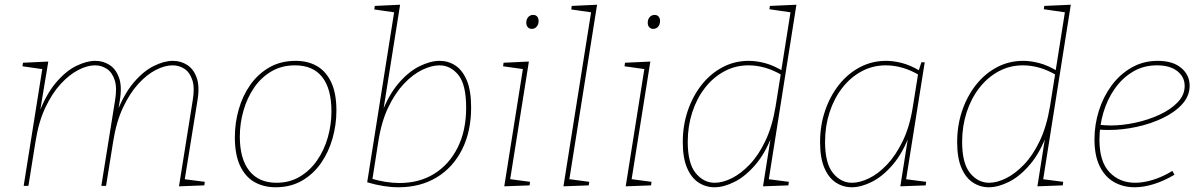

<svg xmlns="http://www.w3.org/2000/svg" viewBox="-20 -785 5072 811"><path d="M736 2 794 -361Q803 -414 792.5 -446.5Q782 -479 759.5 -494Q737 -509 709 -509Q676 -509 638 -489.5Q600 -470 564 -430.5Q528 -391 499.5 -330.5Q471 -270 458 -187L428 0H408L466 -361Q475 -414 464.5 -446.5Q454 -479 431.5 -494Q409 -509 381 -509Q349 -509 311 -489.5Q273 -470 236.5 -430.5Q200 -391 171.5 -330.5Q143 -270 130 -187L100 0H80L160 -502L166 -492L75 -505L77 -520L184 -525L147 -302L142 -301Q174 -386 216 -435.5Q258 -485 302 -506.5Q346 -528 382 -528Q416 -528 443 -510.5Q470 -493 483 -456Q496 -419 486 -360L476 -298L470 -301Q502 -386 544 -435.5Q586 -485 630 -506.5Q674 -528 710 -528Q744 -528 771 -510.5Q798 -493 811 -456Q824 -419 814 -360L759 -19L752 -29L845 -17L843 -2Z M1229 -528Q1281 -528 1319.5 -505.5Q1358 -483 1379.5 -436.5Q1401 -390 1401 -318Q1401 -258 1384.5 -200Q1368 -142 1335.5 -95.5Q1303 -49 1255 -21.5Q1207 6 1144 6Q1094 6 1055 -16Q1016 -38 994 -85Q972 -132 972 -205Q972 -266 988.5 -323.5Q1005 -381 1037.5 -427Q1070 -473 1118 -500.5Q1166 -528 1229 -528ZM1226 -509Q1170 -509 1126.5 -483.5Q1083 -458 1053.5 -415Q1024 -372 1008.5 -318Q993 -264 993 -208Q993 -114 1033 -63.5Q1073 -13 1148 -13Q1203 -13 1246 -38.5Q1289 -64 1319 -107Q1349 -150 1364.5 -204Q1380 -258 1380 -315Q1380 -410 1341 -459.5Q1302 -509 1226 -509Z M1531 -15 1646 -741 1652 -732 1561 -745 1563 -760 1670 -765 1595 -293 1590 -301Q1620 -382 1662.5 -432Q1705 -482 1751.5 -505Q1798 -528 1837 -528Q1874 -528 1904 -508Q1934 -488 1952 -445Q1970 -402 1970 -331Q1970 -230 1932 -154Q1894 -78 1825 -36Q1756 6 1663 6Q1602 6 1531 -15ZM1551 -15 1544 -32Q1576 -22 1607.5 -17Q1639 -12 1667 -12Q1752 -12 1815 -51.5Q1878 -91 1913.5 -162.5Q1949 -234 1949 -330Q1949 -428 1916 -468.5Q1883 -509 1836 -509Q1803 -509 1763.5 -490Q1724 -471 1686.5 -431.5Q1649 -392 1620 -331.5Q1591 -271 1578 -187Z M2110 2 2190 -502 2198 -492 2105 -505 2107 -520 2214 -525 2134 -22 2129 -29 2219 -17 2217 -2ZM2226 -663Q2216 -663 2209.5 -670Q2203 -677 2203 -689Q2203 -703 2211 -712.5Q2219 -722 2232 -722Q2243 -722 2249 -715Q2255 -708 2255 -696Q2255 -682 2247 -672.5Q2239 -663 2226 -663Z M2360 2 2478 -741 2484 -732 2393 -745 2395 -760 2502 -765 2384 -22 2379 -29 2469 -17 2467 -2Z M2623 2 2703 -502 2711 -492 2618 -505 2620 -520 2727 -525 2647 -22 2642 -29 2732 -17 2730 -2ZM2739 -663Q2729 -663 2722.5 -670Q2716 -677 2716 -689Q2716 -703 2724 -712.5Q2732 -722 2745 -722Q2756 -722 2762 -715Q2768 -708 2768 -696Q2768 -682 2760 -672.5Q2752 -663 2739 -663Z M2998 6Q2961 6 2930.5 -14Q2900 -34 2882 -76Q2864 -118 2864 -185Q2864 -255 2885 -317Q2906 -379 2943.5 -426.5Q2981 -474 3032 -501Q3083 -528 3143 -528Q3175 -528 3211 -518.5Q3247 -509 3287 -485L3279 -480L3320 -739L3326 -732L3230 -746L3232 -760L3344 -765L3226 -19L3219 -29L3312 -17L3310 -2L3203 2L3238 -220L3244 -221Q3215 -141 3172 -90.5Q3129 -40 3083 -17Q3037 6 2998 6ZM2999 -13Q3032 -13 3070.5 -32Q3109 -51 3146.5 -90Q3184 -129 3213 -190Q3242 -251 3256 -335L3279 -479L3284 -467Q3247 -489 3211.5 -499Q3176 -509 3142 -509Q3086 -509 3039 -483.5Q2992 -458 2957.5 -413.5Q2923 -369 2904 -310.5Q2885 -252 2885 -186Q2885 -95 2918.5 -54Q2952 -13 2999 -13Z M3578 6Q3541 6 3510.5 -14Q3480 -34 3462 -76Q3444 -118 3444 -185Q3444 -255 3465 -317Q3486 -379 3523.5 -426.5Q3561 -474 3612 -501Q3663 -528 3723 -528Q3755 -528 3791 -518.5Q3827 -509 3867 -485L3859 -482L3872 -522H3886L3806 -19L3799 -29L3892 -17L3890 -2L3783 2L3818 -220L3824 -221Q3795 -141 3752 -90.5Q3709 -40 3663 -17Q3617 6 3578 6ZM3579 -13Q3612 -13 3651 -32Q3690 -51 3727 -90Q3764 -129 3793.5 -190Q3823 -251 3836 -335L3859 -479L3864 -467Q3827 -489 3791.5 -499Q3756 -509 3722 -509Q3666 -509 3619 -483.5Q3572 -458 3537.5 -413.5Q3503 -369 3484 -310.5Q3465 -252 3465 -186Q3465 -95 3498.5 -54Q3532 -13 3579 -13Z M4157 6Q4120 6 4089.5 -14Q4059 -34 4041 -76Q4023 -118 4023 -185Q4023 -255 4044 -317Q4065 -379 4102.5 -426.5Q4140 -474 4191 -501Q4242 -528 4302 -528Q4334 -528 4370 -518.5Q4406 -509 4446 -485L4438 -480L4479 -739L4485 -732L4389 -746L4391 -760L4503 -765L4385 -19L4378 -29L4471 -17L4469 -2L4362 2L4397 -220L4403 -221Q4374 -141 4331 -90.5Q4288 -40 4242 -17Q4196 6 4157 6ZM4158 -13Q4191 -13 4229.5 -32Q4268 -51 4305.5 -90Q4343 -129 4372 -190Q4401 -251 4415 -335L4438 -479L4443 -467Q4406 -489 4370.5 -499Q4335 -509 4301 -509Q4245 -509 4198 -483.5Q4151 -458 4116.5 -413.5Q4082 -369 4063 -310.5Q4044 -252 4044 -186Q4044 -95 4077.5 -54Q4111 -13 4158 -13Z M4773 6Q4724 6 4685.5 -16Q4647 -38 4625 -83Q4603 -128 4603 -196Q4603 -258 4621.5 -317Q4640 -376 4675 -423.5Q4710 -471 4759.5 -499.5Q4809 -528 4870 -528Q4934 -528 4969.5 -498Q5005 -468 5005 -423Q5005 -380 4974 -345.5Q4943 -311 4892 -286.5Q4841 -262 4781 -249Q4721 -236 4663 -236Q4650 -236 4639.5 -236.5Q4629 -237 4618 -238L4622 -258Q4633 -257 4645.5 -256Q4658 -255 4671 -255Q4722 -255 4777 -267Q4832 -279 4879 -301Q4926 -323 4955 -353.5Q4984 -384 4984 -422Q4984 -460 4953 -484.5Q4922 -509 4867 -509Q4810 -509 4765 -482Q4720 -455 4688.5 -410Q4657 -365 4640.5 -309Q4624 -253 4624 -195Q4624 -102 4666.5 -57.5Q4709 -13 4775 -13Q4810 -13 4850.5 -25.5Q4891 -38 4932 -63L4941 -47Q4897 -21 4854 -7.5Q4811 6 4773 6Z"/></svg>

Font: Bitter Thin
Style: Italic
Weight: 100
Italic angle: -9°
Designer: Sol Matas, and Bitter project Authors
Foundry: Sol Matas
Version: Version 2.002